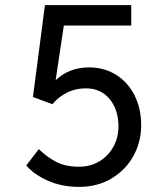

<svg xmlns="http://www.w3.org/2000/svg" viewBox="-20 -720 656 752"><path d="M83 -72 132 -136Q166 -103 202 -85Q238 -67 290 -67Q334 -67 369 -88Q404 -109 424 -145Q444 -181 444 -225Q444 -290 409.5 -332Q375 -374 316 -374Q239 -374 185 -312L109 -340L156 -700H494V-620H230L198 -406Q251 -456 329 -456Q389 -456 435.5 -426.5Q482 -397 507.5 -345.5Q533 -294 533 -229Q533 -165 503 -110Q473 -55 417.5 -21.5Q362 12 290 12Q221 12 166 -13Q111 -38 83 -72Z"/></svg>

Font: Overpass Mono
Style: Regular
Weight: 400
Monospace: yes
Designer: Delve Withrington, Dave Bailey
Foundry: Delve Fonts
Version: Version 1.000;DELV;Overpass